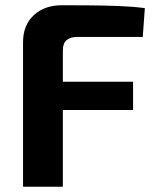

<svg xmlns="http://www.w3.org/2000/svg" viewBox="-20 -713 597 733"><path d="M216 -693Q269 -693 324.5 -692.5Q380 -692 433.5 -690Q487 -688 533 -682L525 -572H275Q248 -572 234 -559.5Q220 -547 220 -521V0H68V-552Q68 -617 109 -655Q150 -693 216 -693ZM85 -401H488V-293H85Z"/></svg>

Font: Exo 2
Style: Bold
Weight: 700
Designer: Natanael Gama
Foundry: Natanael Gama
Version: Version 2.010